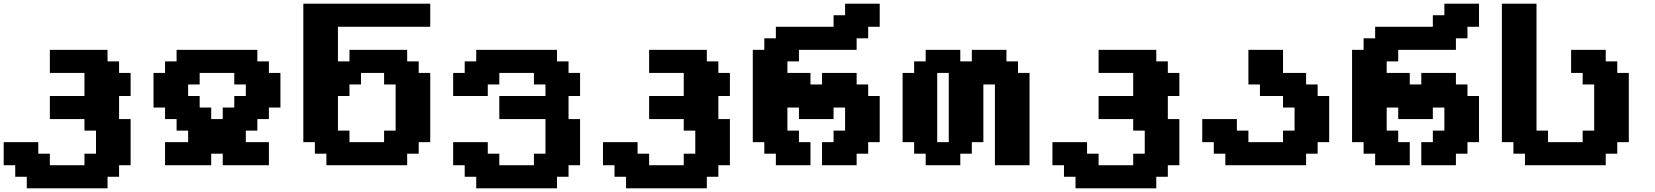

<svg xmlns="http://www.w3.org/2000/svg" viewBox="-20 -895 8967 1040"><path d="M125 125H562.5V62.5H625V0H687.5V-250H625V-375H687.5V-500H625V-562.5H562.5V-625H250V-500H437.5V-375H250V-250H437.5V-187.5H500V-62.5H437.5V0H250V-62.5H187.5V-125H0V0H62.5V62.5H125Z M1186.5 0H1436.5V-125H1311.5V-187.5H1374V-250H1436.5V-312.5H1499V-500H1436.5V-562.5H1374V-625H936.5V-562.5H874V-500H811.5V-312.5H874V-250H936.5V-187.5H999V-125H874V0H1124V-62.5H1186.5ZM1186.5 -250H1124V-312.5H1061.5V-375H999V-437.5H1061.5V-500H1249V-437.5H1311.5V-375H1249V-312.5H1186.5Z M1748 0H2185.5V-62.5H2248V-125H2310.5V-500H2248V-562.5H2185.5V-625H1873V-562.5H1810.5V-750H2310.5V-875H1623V-125H1685.5V-62.5H1748ZM2060.5 -125H1873V-187.5H1810.5V-375H1873V-437.5H1935.5V-500H2060.5V-437.5H2123V-187.5H2060.5Z M2559.6 125H2997.1V62.5H3059.6V0H3122.1V-250H3059.6V-375H3122.1V-500H3059.6V-562.5H2997.1V-625H2559.6V-562.5H2497.1V-500H2434.6V-375H2622.1V-437.5H2684.6V-500H2872.1V-437.5H2934.6V-375H2684.6V-250H2934.6V-62.5H2872.1V0H2684.6V-62.5H2622.1V-125H2434.6V0H2497.1V62.5H2559.6Z M3371.1 125H3808.6V62.5H3871.1V0H3933.6V-250H3871.1V-375H3933.6V-500H3871.1V-562.5H3808.6V-625H3496.1V-500H3683.6V-375H3496.1V-250H3683.6V-187.5H3746.1V-62.5H3683.6V0H3496.1V-62.5H3433.6V-125H3246.1V0H3308.6V62.5H3371.1Z M4432.6 0H4620.1V-62.5H4682.6V-125H4745.1V-375H4682.6V-437.5H4620.1V-500H4432.6V-437.5H4370.1V-500H4245.1V-562.5H4307.6V-625H4620.1V-687.5H4682.6V-750H4745.1V-875H4557.6V-812.5H4495.1V-750H4182.6V-687.5H4120.1V-625H4057.6V-125H4120.1V-62.5H4182.6V0H4370.1V-125H4307.6V-187.5H4245.1V-312.5H4307.6V-250H4495.1V-312.5H4557.6V-187.5H4495.1V-125H4432.6Z M5369.1 0H5556.6V-500H5494.1V-562.5H5431.6V-625H5244.1V-562.5H5181.6V-625H4994.1V-562.5H4931.6V-500H4869.1V-125H4931.6V-62.5H4994.1V0H5181.6V-62.5H5244.1V-125H5306.6V-437.5H5369.1ZM5119.1 -125H5056.6V-500H5119.1Z M5805.7 125H6243.2V62.5H6305.7V0H6368.2V-250H6305.7V-375H6368.2V-500H6305.7V-562.5H6243.2V-625H5930.7V-500H6118.2V-375H5930.7V-250H6118.2V-187.5H6180.7V-62.5H6118.2V0H5930.7V-62.5H5868.2V-125H5680.7V0H5743.2V62.5H5805.7Z M6617.2 0H7054.7V-62.5H7117.2V-125H7179.7V-375H7117.2V-437.5H7054.7V-500H6929.7V-625H6742.2V-437.5H6804.7V-375H6929.7V-312.5H6992.2V-187.5H6929.7V-125H6742.2V-187.5H6679.7V-250H6492.2V-125H6554.7V-62.5H6617.2Z M7678.7 0H7866.2V-62.5H7928.7V-125H7991.2V-375H7928.7V-437.5H7866.2V-500H7678.7V-437.5H7616.2V-500H7491.2V-562.5H7553.7V-625H7866.2V-687.5H7928.7V-750H7991.2V-875H7803.7V-812.5H7741.2V-750H7428.7V-687.5H7366.2V-625H7303.7V-125H7366.2V-62.5H7428.7V0H7616.2V-125H7553.7V-187.5H7491.2V-312.5H7553.7V-250H7741.2V-312.5H7803.7V-187.5H7741.2V-125H7678.7Z M8240.2 0H8677.7V-62.5H8740.2V-125H8802.7V-500H8740.2V-562.5H8677.7V-625H8490.2V-500H8552.7V-437.5H8615.2V-187.5H8552.7V-125H8365.2V-187.5H8302.7V-875H8115.2V-125H8177.7V-62.5H8240.2Z"/></svg>

Font: Faithful 32x
Style: Semibold
Weight: 400
Foundry: Faithful Resource Pack
Version: Version 1.0; January 27, 2023